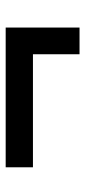

<svg xmlns="http://www.w3.org/2000/svg" viewBox="168 -662 300 676"><g transform="rotate(-90 318.0 -324.0)"><path d="M465 -194V-358H67V-454H559V-194Z"/></g></svg>

Font: Archivo SemiBold SemiBold
Style: Regular
Weight: 600
Version: Version 2.001